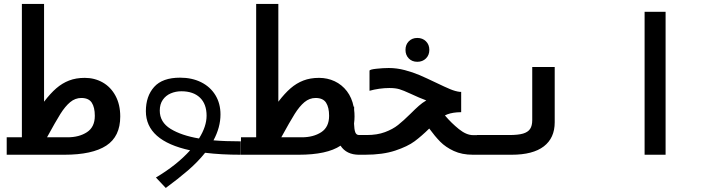

<svg xmlns="http://www.w3.org/2000/svg" viewBox="-20 -785 3640 974"><path d="M14 -88.5H91V-765H203.5V-269Q235.5 -311 265.5 -337Q295.5 -363 330.5 -376.5Q365.5 -390 410 -390Q460 -390 501 -366.8Q542 -343.5 566 -299Q590 -254.5 590 -194Q590 -92.5 519 -46.2Q448 0 306.5 0H14ZM461 -197.5Q461 -240.5 445.5 -264.2Q430 -288 392.5 -288Q361.5 -288 336 -266.8Q310.5 -245.5 286.2 -206.8Q262 -168 218.5 -88.5H322.5Q381.5 -88.5 421.2 -114.5Q461 -140.5 461 -197.5Z M944.5 -22.5Q720 -71 720 -221Q720 -297 762 -344Q804 -391 893.5 -391Q954 -391 1000.5 -367.8Q1047 -344.5 1072.8 -302.2Q1098.5 -260 1098.5 -204.5Q1098.5 -139 1063 -73Q1122 -68 1201.5 -68V0Q1102 0 1020.5 -10Q982.5 37.5 933 80Q883.5 122.5 821 168.5L771 115.5Q877 52.5 944.5 -22.5ZM989.5 -82.5Q1028 -143.5 1028 -198Q1028 -257.5 994.2 -289.8Q960.5 -322 900 -322Q871 -322 846 -311.2Q821 -300.5 805.8 -278.5Q790.5 -256.5 790.5 -224Q790.5 -165 845.5 -131.2Q900.5 -97.5 989.5 -82.5Z M1202.5 -88.5H1279.5V-765H1392V-269Q1424 -311 1454 -337Q1484 -363 1519 -376.5Q1554 -390 1598.5 -390Q1641 -390 1677.8 -372.8Q1714.5 -355.5 1739.8 -322.5Q1765 -289.5 1774 -243.5L1776.5 -244V-227.5Q1778.5 -213.5 1778.5 -194Q1778.5 -177 1776 -158Q1777 -128.5 1782.2 -114.2Q1787.5 -100 1801.5 -100V0Q1737.5 0 1707.5 -46Q1638.5 0 1495 0H1202.5ZM1649.5 -197.5Q1649.5 -240.5 1634 -264.2Q1618.5 -288 1581 -288Q1550 -288 1524.5 -266.8Q1499 -245.5 1474.8 -206.8Q1450.5 -168 1407 -88.5H1511Q1570 -88.5 1609.8 -114.5Q1649.5 -140.5 1649.5 -197.5Z M1795 -100H1840.5Q1893.5 -100 1933 -114.8Q1972.5 -129.5 1999.2 -150.8Q2026 -172 2062 -207.5Q2087.5 -233 2104.8 -248.2Q2122 -263.5 2142.5 -275.5Q2108.5 -288 2060.5 -310.5Q2026 -326.5 2006 -332.5Q1986 -338.5 1955 -338.5Q1930.5 -338.5 1904 -334.8Q1877.5 -331 1854.5 -324.5V-426Q1854.5 -432.5 1888.8 -436.2Q1923 -440 1952.5 -440Q1993 -440 2033.8 -429.2Q2074.5 -418.5 2108.8 -403.8Q2143 -389 2192 -365.5Q2237.5 -343.5 2264 -332.5Q2290.5 -321.5 2312.5 -319H2319.5V-216Q2310.5 -216 2297.5 -215Q2261 -212 2237 -199.5Q2270 -160.5 2308 -130Q2346 -99.5 2379.5 -99.5H2400.5L2401.5 0H2379Q2323.5 0 2282 -19.2Q2240.5 -38.5 2213.2 -66.2Q2186 -94 2157.5 -133Q2119 -95 2083.5 -68.5Q2048 -42 1984.8 -21Q1921.5 0 1832 0H1795ZM2037 -532Q2037 -558.5 2053.8 -575.5Q2070.5 -592.5 2097 -592.5Q2123.5 -592.5 2140.8 -575.5Q2158 -558.5 2158 -532Q2158 -505.5 2140.8 -488.5Q2123.5 -471.5 2097 -471.5Q2070.5 -471.5 2053.8 -488.5Q2037 -505.5 2037 -532Z M2400 -100H2564Q2608 -100 2633 -107.2Q2658 -114.5 2669 -130.8Q2680 -147 2680 -175.5V-445H2794V-164.5Q2794 -85 2738.8 -42.5Q2683.5 0 2575.5 0H2400Z M3356.5 -725V0H3250V-725Z"/></svg>

Font: JuliaMono BoldItalic
Style: Regular
Weight: 700
Italic angle: -9°
Monospace: yes
Designer: cormullion
Foundry: corm
Version: Version 0.049; ttfautohint (v1.8.4)